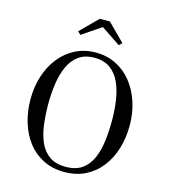

<svg xmlns="http://www.w3.org/2000/svg" viewBox="-138 -1078 1052 1196"><g transform="rotate(15 388.0 -480.0)"><path d="M388 -924.5 264.5 -841 246 -859.5 356 -969.5H421L531 -859.5L512.5 -841ZM388 10Q312 10 252.5 -19.8Q193 -49.5 152 -102.5Q111 -155.5 89.8 -225.2Q68.5 -295 68.5 -375Q68.5 -455 91 -524.8Q113.5 -594.5 155.8 -647.5Q198 -700.5 256.8 -730.2Q315.5 -760 388 -760Q460.5 -760 519.5 -730.2Q578.5 -700.5 620.5 -647.5Q662.5 -594.5 685.2 -524.8Q708 -455 708 -375Q708 -295 686.8 -225.2Q665.5 -155.5 624.2 -102.5Q583 -49.5 523.5 -19.8Q464 10 388 10ZM388 -726.5Q326.5 -726.5 286.5 -697.5Q246.5 -668.5 224 -618.8Q201.5 -569 192.2 -506Q183 -443 183 -375Q183 -307 190.8 -244Q198.5 -181 220.2 -131.2Q242 -81.5 282.5 -52.5Q323 -23.5 388 -23.5Q453.5 -23.5 494 -52.5Q534.5 -81.5 556 -131.2Q577.5 -181 585.5 -244Q593.5 -307 593.5 -375Q593.5 -443 584.2 -506Q575 -569 552.2 -618.8Q529.5 -668.5 489.5 -697.5Q449.5 -726.5 388 -726.5Z"/></g></svg>

Font: Bodoni* 06pt
Style: Regular
Weight: 400
Version: Version 2.3